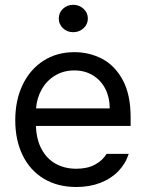

<svg xmlns="http://www.w3.org/2000/svg" viewBox="-20 -749 593 780"><path d="M42 -260.7Q42 -341.8 72 -404.5Q102.1 -467.3 156.5 -502.2Q210.9 -537.1 282.2 -537.1Q342.3 -537.1 394 -510.5Q445.8 -483.9 478.3 -424.6Q510.7 -365.2 510.7 -272.5V-237.3H126Q127.9 -182.1 148.9 -143.1Q169.9 -104 206.3 -83.7Q242.7 -63.5 290 -63.5Q335 -63.5 366 -80.3Q397 -97.2 413.1 -124H502.9Q490.2 -84 460.7 -53.5Q431.2 -22.9 387.5 -6.1Q343.8 10.7 290 10.7Q214.4 10.7 158.2 -22.9Q102.1 -56.6 72 -118.2Q42 -179.7 42 -260.7ZM425.8 -308.6Q425.8 -353 408 -387.9Q390.1 -422.9 357.4 -442.9Q324.7 -462.9 282.2 -462.9Q237.8 -462.9 203.4 -441.9Q168.9 -420.9 149.2 -385.5Q129.4 -350.1 126.5 -308.6ZM218.8 -673.8Q218.8 -697.3 235.8 -713.4Q252.9 -729.5 277.3 -729.5Q301.8 -729.5 319.3 -713.4Q336.9 -697.3 336.9 -673.8Q336.9 -650.4 319.3 -634.3Q301.8 -618.2 277.3 -618.2Q252.9 -618.2 235.8 -634.3Q218.8 -650.4 218.8 -673.8Z"/></svg>

Font: WEMIX Pretendard
Style: Regular
Weight: 400
Designer: Base glyphs from Inter by Rasmus Andersson; Hangeul glyphs from Noto Sans CJK(Source Han Sans) by Jang Soo-young and Kan
Foundry: Kil Hyung-jin
Version: Version 1.000